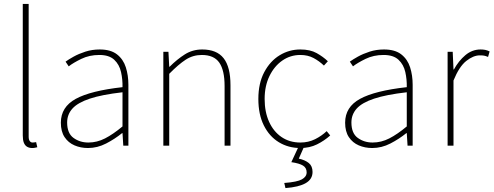

<svg xmlns="http://www.w3.org/2000/svg" viewBox="-20 -742 2514 978"><path d="M144 12Q129 12 118 5.5Q107 -1 101.5 -15Q96 -29 96 -52V-722H126V-46Q126 -31 131.5 -23.5Q137 -16 146 -16Q149 -16 153 -16.5Q157 -17 164 -18L170 8Q164 9 158.5 10.5Q153 12 144 12Z M428 12Q391 12 359.5 -1.5Q328 -15 309 -43.5Q290 -72 290 -117Q290 -197 366 -238.5Q442 -280 604 -298Q605 -337 596.5 -375Q588 -413 562 -437.5Q536 -462 486 -462Q435 -462 394 -442Q353 -422 330 -404L314 -428Q329 -439 355 -453.5Q381 -468 415 -479Q449 -490 488 -490Q544 -490 576 -465Q608 -440 621 -399Q634 -358 634 -310V0H608L604 -64H602Q565 -34 520.5 -11Q476 12 428 12ZM430 -16Q474 -16 515 -37Q556 -58 604 -98V-272Q499 -260 437.5 -239.5Q376 -219 349 -189Q322 -159 322 -118Q322 -63 354.5 -39.5Q387 -16 430 -16Z M812 0V-478H838L842 -402H844Q882 -440 921.5 -465Q961 -490 1010 -490Q1084 -490 1119 -445.5Q1154 -401 1154 -308V0H1124V-304Q1124 -384 1097 -423Q1070 -462 1008 -462Q963 -462 926 -438Q889 -414 842 -366V0Z M1510 12Q1449 12 1400.5 -17.5Q1352 -47 1324 -103Q1296 -159 1296 -238Q1296 -318 1326 -374.5Q1356 -431 1404.5 -460.5Q1453 -490 1510 -490Q1560 -490 1593 -471.5Q1626 -453 1650 -430L1630 -408Q1606 -431 1577 -446.5Q1548 -462 1510 -462Q1459 -462 1418 -433.5Q1377 -405 1352.5 -354.5Q1328 -304 1328 -238Q1328 -172 1350.5 -122Q1373 -72 1414 -44Q1455 -16 1510 -16Q1551 -16 1585 -33Q1619 -50 1644 -74L1662 -52Q1632 -25 1594.5 -6.5Q1557 12 1510 12ZM1434 216 1428 190Q1494 185 1518 171.5Q1542 158 1542 136Q1542 113 1523.5 101.5Q1505 90 1464 84L1504 -2H1532L1502 66Q1534 73 1553 88.5Q1572 104 1572 134Q1572 171 1537 191Q1502 211 1434 216Z M1876 12Q1839 12 1807.5 -1.5Q1776 -15 1757 -43.5Q1738 -72 1738 -117Q1738 -197 1814 -238.5Q1890 -280 2052 -298Q2053 -337 2044.5 -375Q2036 -413 2010 -437.5Q1984 -462 1934 -462Q1883 -462 1842 -442Q1801 -422 1778 -404L1762 -428Q1777 -439 1803 -453.5Q1829 -468 1863 -479Q1897 -490 1936 -490Q1992 -490 2024 -465Q2056 -440 2069 -399Q2082 -358 2082 -310V0H2056L2052 -64H2050Q2013 -34 1968.5 -11Q1924 12 1876 12ZM1878 -16Q1922 -16 1963 -37Q2004 -58 2052 -98V-272Q1947 -260 1885.5 -239.5Q1824 -219 1797 -189Q1770 -159 1770 -118Q1770 -63 1802.5 -39.5Q1835 -16 1878 -16Z M2260 0V-478H2286L2290 -388H2292Q2316 -432 2350.5 -461Q2385 -490 2428 -490Q2440 -490 2451 -488Q2462 -486 2474 -480L2466 -452Q2454 -457 2446 -458.5Q2438 -460 2424 -460Q2391 -460 2355 -431.5Q2319 -403 2290 -332V0Z"/></svg>

Font: Assistant ExtraLight ExtraLight
Style: Regular
Weight: 250
Version: Version 3.000